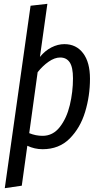

<svg xmlns="http://www.w3.org/2000/svg" viewBox="-20 -769 528 1005"><path d="M451 -357Q451 -267 425.5 -183Q400 -99 344.5 -43.5Q289 12 203 12Q161 12 123 -6L94 203L5 216L140 -739L228 -749L189 -471Q216 -504 249.5 -521Q283 -538 317 -538Q379 -538 415 -490.5Q451 -443 451 -357ZM362 -359Q362 -417 345 -442.5Q328 -468 295 -468Q266 -468 234.5 -446Q203 -424 177 -391L133 -72Q167 -58 203 -58Q257 -58 293 -104Q329 -150 345.5 -219Q362 -288 362 -359Z"/></svg>

Font: Fira Sans Extra Condensed
Style: Italic
Weight: 400
Width: 3
Italic angle: -8°
Designer: Carrois Corporate & Edenspiekermann AG
Foundry: Carrois Corporate GbR & Edenspiekermann AG
Version: Version 4.203